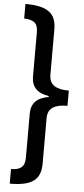

<svg xmlns="http://www.w3.org/2000/svg" viewBox="-70 -809 528 1207"><g transform="rotate(5 193.5 -206.0)"><path d="M40 -773V-681C97 -679 127 -662 127 -603V-322C127 -258 163 -220 236 -209V-203C163 -191 127 -153 127 -89V190C127 250 97 268 40 269V361C184 361 235 317 235 217V-69C235 -133 278 -158 359 -158V-254C278 -254 235 -279 235 -344V-628C235 -728 184 -773 40 -773Z"/></g></svg>

Font: Noto Sans Telugu Condensed SemiBold
Style: Regular
Weight: 600
Width: 3
Designer: Jelle Bosma - Monotype Design Team
Foundry: Monotype Imaging Inc.
Version: Version 2.005